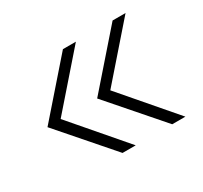

<svg xmlns="http://www.w3.org/2000/svg" viewBox="-107 -665 814 770"><g transform="rotate(-30 300.0 -280.0)"><path d="M320 -40H259L50 -280L260 -520H320L112 -282ZM550 -40H489L280 -280L490 -520H550L342 -282Z"/></g></svg>

Font: JetBrains Mono Extra Light
Style: Regular
Weight: 200
Monospace: yes
Designer: Philipp Nurullin, Konstantin Bulenkov
Foundry: JetBrains
Version: 2.002